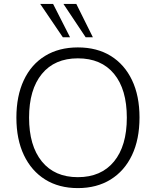

<svg xmlns="http://www.w3.org/2000/svg" viewBox="-20 -956 799 984"><path d="M379 8Q282 8 211.5 -36Q141 -80 102.5 -161Q64 -242 64 -353Q64 -464 102 -545Q140 -626 211 -669.5Q282 -713 379 -713Q477 -713 547.5 -669.5Q618 -626 656.5 -545.5Q695 -465 695 -354Q695 -242 656.5 -161Q618 -80 547 -36Q476 8 379 8ZM379 -48Q498 -48 564 -128Q630 -208 630 -353Q630 -498 564.5 -577.5Q499 -657 379 -657Q260 -657 194.5 -577Q129 -497 129 -353Q129 -209 194.5 -128.5Q260 -48 379 -48ZM419 -765 305 -936H371L456 -765ZM302 -765 186 -936H252L339 -765Z"/></svg>

Font: Nunito Sans Light
Style: Regular
Weight: 300
Designer: Vernon Adams
Foundry: Vernon Adams
Version: Version 3.101; ttfautohint (v1.8.4.7-5d5b);gftools[0.9.27]